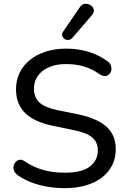

<svg xmlns="http://www.w3.org/2000/svg" viewBox="-20 -966 658 995"><path d="M316 9Q269 9 225 1.5Q181 -6 142 -21Q103 -36 72 -58Q59 -67 53.5 -80Q48 -93 50.5 -105.5Q53 -118 61.5 -127Q70 -136 82 -138Q94 -140 108 -130Q154 -99 204.5 -85Q255 -71 316 -71Q404 -71 445.5 -103Q487 -135 487 -187Q487 -230 457 -254.5Q427 -279 356 -293L250 -315Q156 -335 109.5 -381Q63 -427 63 -504Q63 -551 82 -589.5Q101 -628 136 -656Q171 -684 218.5 -699Q266 -714 324 -714Q386 -714 440.5 -697Q495 -680 539 -647Q551 -638 555 -625.5Q559 -613 556.5 -601Q554 -589 545.5 -581Q537 -573 524.5 -572Q512 -571 497 -581Q457 -609 415 -621.5Q373 -634 323 -634Q272 -634 234.5 -618Q197 -602 176.5 -573.5Q156 -545 156 -507Q156 -461 184 -435Q212 -409 278 -395L383 -374Q483 -353 531.5 -309.5Q580 -266 580 -193Q580 -147 561.5 -110Q543 -73 509 -46.5Q475 -20 426 -5.5Q377 9 316 9ZM355 -770Q346 -760 334.5 -759Q323 -758 314 -764.5Q305 -771 302.5 -781Q300 -791 307 -802L394 -929Q403 -942 415 -945Q427 -948 439 -944Q451 -940 458.5 -931.5Q466 -923 466.5 -911.5Q467 -900 457 -888Z"/></svg>

Font: Nunito Medium
Style: Regular
Weight: 500
Designer: Vernon Adams
Foundry: Vernon Adams
Version: Version 3.602